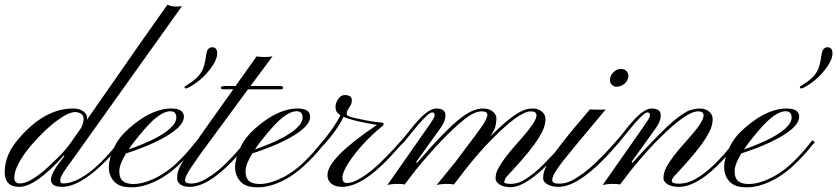

<svg xmlns="http://www.w3.org/2000/svg" viewBox="-86 -799 3584 822"><path d="M186.5 -132.8Q66.9 1 -3.9 1Q-65.9 1 -65.9 -63Q-65.9 -137.2 -4.9 -206.5Q105 -334.5 227.1 -334.5Q263.7 -334.5 281.2 -312Q286.6 -304.7 286.6 -298.3Q286.6 -292 286.4 -290.3Q286.1 -288.6 286.1 -286.1L528.3 -633.8L630.9 -778.8Q648.9 -771 664.6 -771Q680.2 -771 692.9 -772.5L229 -122.1Q200.7 -84 186.3 -61.8Q171.9 -39.6 171.9 -26.6Q171.9 -13.7 184.1 -13.7Q231.4 -13.7 291.5 -57.6Q346.7 -97.7 412.1 -177.7Q424.3 -193.4 429.2 -198.2L439.9 -189.9Q434.6 -184.6 421.1 -168.5Q407.7 -152.3 387.9 -131.3Q368.2 -110.4 343.5 -86.9Q318.8 -63.5 291 -43.9Q228 1 179.9 1Q131.8 1 132.3 -30.5Q132.8 -62 190.4 -130.9ZM44.9 -173.8Q-24.9 -88.9 -24.9 -38.1Q-24.9 -13.7 -0.5 -13.7Q43 -13.7 120.6 -84.5L160.6 -123Q195.3 -157.2 217.3 -188.5L260.7 -250.5Q272 -272.9 272 -289.1Q272 -305.2 260.3 -312.3Q248.5 -319.3 235.8 -319.3Q223.1 -319.3 203.9 -310.8Q184.6 -302.2 160.2 -284.2Q106.9 -246.1 44.9 -173.8Z M716.3 -436Q757.8 -460.4 777.8 -493.2Q790 -513.7 796.9 -565.4Q801.3 -596.7 822.5 -596.7Q843.8 -596.7 843.8 -569.8Q843.8 -542 812.5 -501.5Q774.4 -452.1 719.7 -423.3Q713.9 -420.4 709 -420.4Q704.1 -420.4 704.1 -424.3Q704.1 -428.2 707 -429.9Q710 -431.6 716.3 -436ZM402.8 -22Q356.9 -71.8 403.3 -168.9Q423.3 -211.9 463.9 -247.3Q504.4 -282.7 535.2 -300.3Q594.7 -334.5 647 -334.5Q698.7 -334.5 701.2 -302.2Q704.6 -250 574.2 -188.5Q526.4 -166 453.6 -142.1Q424.8 -95.2 424.8 -65.7Q424.8 -36.1 440.2 -23.7Q455.6 -11.2 485.1 -11.2Q514.6 -11.2 549.1 -23.9Q583.5 -36.6 613.5 -56.2Q643.6 -75.7 668 -98.6Q692.4 -121.6 711.2 -142.6Q730 -163.6 741.9 -179Q753.9 -194.3 758.3 -198.2L768.6 -189.9Q762.2 -184.6 749.3 -168Q736.3 -151.4 716.6 -130.1Q696.8 -108.9 671.1 -85.4Q645.5 -62 614.5 -42.2Q583.5 -22.5 547.6 -9.8Q511.7 2.9 479.5 2.9Q447.3 2.9 430.4 -3.7Q413.6 -10.3 402.8 -22ZM464.8 -159.2Q612.3 -210.9 654.8 -262.2Q668.9 -279.3 668.9 -295.4Q668.9 -322.8 643.6 -322.8Q598.6 -322.8 531.2 -244.1Q484.4 -189.5 464.8 -159.2Z M706.1 -28.3Q706.1 -13.7 729.5 -13.2Q752.9 -12.7 776.6 -23.4Q800.3 -34.2 823.7 -50.8Q847.2 -67.4 869.1 -88.1Q891.1 -108.9 910.2 -129.4Q929.2 -149.9 944.3 -168L969.7 -198.2L980.5 -189.9L955.1 -160.6Q818.8 1 726.1 1Q699.2 1 685.8 -9.8Q672.4 -20.5 672.4 -33.2Q672.4 -45.9 673.6 -54.2Q674.8 -62.5 678.7 -72.5Q682.6 -82.5 690.2 -96.2Q697.8 -109.9 710.4 -129.4L786.6 -239.3L912.6 -416.5H874Q859.4 -416.5 859.4 -423.6Q859.4 -430.7 877.9 -430.7H922.4L1012.7 -557.6Q1046.9 -552.2 1080.6 -557.6L986.3 -430.7H1112.3Q1126 -430.7 1126 -423.6Q1126 -416.5 1113.8 -416.5H975.6L773.4 -141.6Q721.2 -67.9 713.6 -50.8Q706.1 -33.7 706.1 -28.3Z M943.4 -22Q897.5 -71.8 943.8 -168.9Q963.9 -211.9 1004.4 -247.3Q1044.9 -282.7 1075.7 -300.3Q1135.3 -334.5 1187.5 -334.5Q1239.3 -334.5 1241.7 -302.2Q1245.1 -250 1114.7 -188.5Q1066.9 -166 994.1 -142.1Q965.3 -95.2 965.3 -65.7Q965.3 -36.1 980.7 -23.7Q996.1 -11.2 1025.6 -11.2Q1055.2 -11.2 1089.6 -23.9Q1124 -36.6 1154.1 -56.2Q1184.1 -75.7 1208.5 -98.6Q1232.9 -121.6 1251.7 -142.6Q1270.5 -163.6 1282.5 -179Q1294.4 -194.3 1298.8 -198.2L1309.1 -189.9Q1302.7 -184.6 1289.8 -168Q1276.9 -151.4 1257.1 -130.1Q1237.3 -108.9 1211.7 -85.4Q1186 -62 1155 -42.2Q1124 -22.5 1088.1 -9.8Q1052.2 2.9 1020 2.9Q987.8 2.9 970.9 -3.7Q954.1 -10.3 943.4 -22ZM1005.4 -159.2Q1152.8 -210.9 1195.3 -262.2Q1209.5 -279.3 1209.5 -295.4Q1209.5 -322.8 1184.1 -322.8Q1139.2 -322.8 1071.8 -244.1Q1024.9 -189.5 1005.4 -159.2Z M1536.6 -97.2 1579.1 -139.6Q1598.6 -159.7 1612.8 -175.8L1632.8 -198.2L1642.6 -189.9Q1633.3 -181.6 1617.7 -164.1L1582.5 -125Q1463.4 1 1377.4 1Q1349.6 1 1332.8 -12.7Q1315.9 -26.4 1315.9 -49.3Q1315.9 -122.1 1527.8 -264.2Q1424.3 -281.2 1384.8 -298.8Q1352.5 -232.4 1285.6 -163.6Q1270 -147.5 1266.4 -146Q1262.7 -144.5 1261.7 -143.8Q1260.7 -143.1 1260.3 -146.5Q1259.8 -149.9 1260.3 -151.6Q1260.7 -153.3 1262.2 -155.3Q1285.2 -181.2 1304.7 -205.1Q1350.1 -261.7 1371.6 -305.7Q1354 -316.9 1351.6 -329.6Q1349.1 -342.3 1351.8 -353.3Q1354.5 -364.3 1360.4 -373Q1373 -392.1 1389.6 -392.1Q1420.4 -392.1 1420.4 -369.6Q1420.4 -358.4 1416 -350.6L1407.2 -335.4Q1398.4 -324.2 1398.4 -309.6Q1398.4 -300.8 1435.8 -293Q1473.1 -285.2 1488.8 -282.2Q1522.9 -275.9 1543 -274.9Q1556.6 -274.4 1556.6 -267.6Q1556.6 -263.2 1540.8 -250.5Q1524.9 -237.8 1505.9 -219.7Q1486.8 -201.7 1468.8 -181.9Q1450.7 -162.1 1434.6 -141.6Q1418.5 -121.1 1406.2 -102.1Q1379.9 -61 1379.9 -38.3Q1379.9 -15.6 1399.2 -15.6Q1418.5 -15.6 1441.7 -27.3Q1464.8 -39.1 1489 -57.1Q1513.2 -75.2 1536.6 -97.2Z M1646.5 -9.3Q1635.3 -11.7 1618.2 -11.7Q1588.4 -11.7 1572.3 -6.8L1741.7 -249Q1773.4 -293.5 1774.4 -301.8Q1776.4 -317.9 1764.2 -317.9Q1746.1 -317.9 1674.3 -228.5L1643.1 -189.9Q1639.2 -188 1635 -192.1Q1630.9 -196.3 1632.8 -198.2Q1647 -213.4 1664.8 -236.6Q1682.6 -259.8 1702.1 -281.2Q1750 -334.5 1781.7 -334.5Q1835.4 -334.5 1815.9 -279.3Q1812 -267.6 1798.8 -249L1696.3 -106.4L1698.7 -101.1Q1830.1 -252.9 1891.6 -297.4Q1940.4 -334.5 1981.9 -334.5Q2010.3 -334.5 2026.9 -318.8Q2040 -305.7 2039.3 -291Q2038.6 -276.4 2037.4 -268.8Q2036.1 -261.2 2033.7 -253.4Q2027.8 -237.3 2013.2 -214.4Q2117.7 -320.8 2171.4 -332Q2182.1 -334.5 2195.1 -334.5Q2208 -334.5 2219 -330.1Q2230 -325.7 2236.8 -318.8Q2249.5 -306.2 2249.3 -288.3Q2249 -270.5 2242.4 -252Q2235.8 -233.4 2220.2 -208Q2187.5 -155.8 2109.9 -71.8Q2077.6 -38.1 2076.2 -32.5Q2074.7 -26.9 2074.7 -23.9L2071.3 -23.4Q2071.3 -11.7 2099.1 -11.7Q2127 -11.7 2150.1 -24.2Q2173.3 -36.6 2197.3 -55.9Q2221.2 -75.2 2243.9 -98.1Q2266.6 -121.1 2285.2 -141.6L2316.4 -177.7Q2329.1 -193.4 2333.5 -198.2L2343.8 -189.9Q2338.9 -185.1 2325.4 -168.7Q2312 -152.3 2292.7 -130.9Q2273.4 -109.4 2249.5 -85.9Q2225.6 -62.5 2200.2 -43Q2141.1 2.4 2101.1 2.4Q2058.6 2.4 2041 -20Q2035.6 -26.9 2035.6 -36.1Q2035.6 -45.4 2038.8 -57.6Q2042 -69.8 2053.2 -88.4Q2075.7 -126.5 2118.7 -174.8Q2161.6 -223.1 2174.6 -239.7Q2187.5 -256.3 2195.8 -268.6Q2210.9 -292.5 2210.9 -304.7Q2210.9 -322.3 2186 -322.3Q2137.2 -322.3 2017.1 -200.2Q1965.8 -148.4 1902.8 -68.8L1857.4 -9.3Q1846.2 -11.7 1829.1 -11.7Q1801.3 -11.7 1783.2 -6.8Q1855.5 -95.2 1862.8 -104.5Q1972.7 -249.5 1984.4 -268.6Q2000.5 -296.4 2000.5 -307.1Q2000.5 -322.3 1976.6 -322.3Q1944.8 -322.3 1902.3 -288.1Q1813 -216.8 1691.9 -68.8Z M2540 -489.3Q2554.2 -503.9 2571 -503.9Q2587.9 -503.9 2595.9 -494.9Q2604 -485.8 2604 -475.1Q2604 -464.4 2599.9 -456.1Q2595.7 -447.8 2588.6 -441.4Q2581.5 -435.1 2572.8 -431.4Q2564 -427.7 2552.7 -427.7Q2541.5 -427.7 2533.4 -436.3Q2525.4 -444.8 2525.4 -455.6Q2525.4 -466.3 2529.3 -474.6Q2533.2 -482.9 2540 -489.3ZM2463.9 -102.1 2507.8 -146Q2527.3 -166.5 2540 -181.4Q2552.7 -196.3 2555.2 -198.7L2564.9 -189.9Q2560.1 -185.1 2546.6 -169.2Q2533.2 -153.3 2513.2 -132.1Q2493.2 -110.8 2468.3 -87.4Q2443.4 -64 2416 -44.4Q2353 1 2305.7 1Q2275.4 1 2257.3 -10Q2239.3 -21 2239.3 -35.2Q2239.3 -49.3 2242.2 -60.5Q2245.1 -71.8 2252.9 -87.4Q2260.7 -103 2274.7 -124Q2288.6 -145 2310.8 -174.3Q2333 -203.6 2364.7 -242.2L2439.9 -331.1Q2445.8 -329.6 2463.9 -329.6H2486.8Q2499.5 -329.6 2507.3 -330.6Q2345.7 -137.7 2325.4 -111.1Q2305.2 -84.5 2295.4 -69.3Q2278.3 -43.5 2278.3 -28.1Q2278.3 -12.7 2307.1 -12.7Q2335.9 -12.7 2361.6 -25.9Q2387.2 -39.1 2413.3 -58.8Q2439.5 -78.6 2463.9 -102.1Z M2568.8 -9.3Q2555.7 -11.7 2539.6 -11.7Q2513.7 -11.7 2494.1 -6.8L2663.6 -249Q2695.3 -293.5 2696.3 -301.8Q2698.2 -317.9 2686 -317.9Q2668 -317.9 2596.2 -228.5L2564.9 -189.9Q2561 -188 2556.9 -192.1Q2552.7 -196.3 2554.7 -198.2Q2568.8 -213.4 2586.7 -236.6Q2604.5 -259.8 2624 -281.2Q2671.9 -334.5 2703.6 -334.5Q2757.3 -334.5 2737.8 -279.3Q2733.9 -267.6 2720.7 -249L2618.2 -106.4L2620.6 -101.1Q2743.7 -235.8 2795.4 -279.3Q2844.7 -320.3 2868.9 -327.4Q2893.1 -334.5 2908.4 -334.5Q2923.8 -334.5 2934.8 -330.1Q2945.8 -325.7 2952.6 -318.8Q2965.3 -306.2 2965.1 -288.3Q2964.8 -270.5 2958.3 -252Q2951.7 -233.4 2936 -208Q2903.3 -155.8 2825.7 -71.8Q2793.5 -38.1 2792 -32.5Q2790.5 -26.9 2790.5 -23.9Q2790.5 -12.7 2820.6 -12.7Q2850.6 -12.7 2876.7 -25.1Q2902.8 -37.6 2928 -56.6Q2953.1 -75.7 2975.8 -98.4Q2998.5 -121.1 3016.6 -141.8Q3034.7 -162.6 3046.9 -178Q3059.1 -193.4 3063.5 -198.2L3073.7 -189.9Q3068.8 -184.6 3056.2 -168.5Q3043.5 -152.3 3024.7 -131.3Q3005.9 -110.4 2982.2 -86.9Q2958.5 -63.5 2932.1 -43.9Q2870.6 1 2820.8 1Q2776.9 1 2759.8 -21Q2754.4 -27.8 2754.4 -37.1Q2754.4 -46.4 2757.1 -58.3Q2759.8 -70.3 2770 -88.9Q2793 -128.4 2835.2 -175.8Q2877.4 -223.1 2890.6 -239.7Q2903.8 -256.3 2911.6 -268.6Q2926.3 -292 2926.3 -304.7Q2926.3 -322.3 2902.8 -322.3Q2854.5 -322.3 2743.2 -212.9Q2687 -158.2 2614.3 -68.8Z M3350.6 -436Q3392.1 -460.4 3412.1 -493.2Q3424.3 -513.7 3431.2 -565.4Q3435.5 -596.7 3456.8 -596.7Q3478 -596.7 3478 -569.8Q3478 -542 3446.8 -501.5Q3408.7 -452.1 3354 -423.3Q3348.1 -420.4 3343.3 -420.4Q3338.4 -420.4 3338.4 -424.3Q3338.4 -428.2 3341.3 -429.9Q3344.2 -431.6 3350.6 -436ZM3037.1 -22Q2991.2 -71.8 3037.6 -168.9Q3057.6 -211.9 3098.1 -247.3Q3138.7 -282.7 3169.4 -300.3Q3229 -334.5 3281.2 -334.5Q3333 -334.5 3335.4 -302.2Q3338.9 -250 3208.5 -188.5Q3160.6 -166 3087.9 -142.1Q3059.1 -95.2 3059.1 -65.7Q3059.1 -36.1 3074.5 -23.7Q3089.8 -11.2 3119.4 -11.2Q3148.9 -11.2 3183.3 -23.9Q3217.8 -36.6 3247.8 -56.2Q3277.8 -75.7 3302.2 -98.6Q3326.7 -121.6 3345.5 -142.6Q3364.3 -163.6 3376.2 -179Q3388.2 -194.3 3392.6 -198.2L3402.8 -189.9Q3396.5 -184.6 3383.5 -168Q3370.6 -151.4 3350.8 -130.1Q3331.1 -108.9 3305.4 -85.4Q3279.8 -62 3248.8 -42.2Q3217.8 -22.5 3181.9 -9.8Q3146 2.9 3113.8 2.9Q3081.5 2.9 3064.7 -3.7Q3047.9 -10.3 3037.1 -22ZM3099.1 -159.2Q3246.6 -210.9 3289.1 -262.2Q3303.2 -279.3 3303.2 -295.4Q3303.2 -322.8 3277.8 -322.8Q3232.9 -322.8 3165.5 -244.1Q3118.7 -189.5 3099.1 -159.2Z"/></svg>

Font: Pinyon Script
Style: Regular
Weight: 400
Designer: Nicole Fally
Foundry: Nicole Fally
Version: Version 1.005